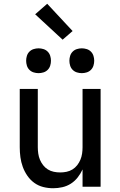

<svg xmlns="http://www.w3.org/2000/svg" viewBox="-20 -993 640 1021"><path d="M263 8Q236 8 210 1.5Q184 -5 162.5 -20.5Q141 -36 125.5 -58.5Q110 -81 101 -106Q92 -131 88.5 -157Q85 -183 85 -210V-520H181V-210Q181 -193 183.5 -176Q186 -159 192.5 -143.5Q199 -128 209.5 -114.5Q220 -101 234.5 -92Q249 -83 266 -79.5Q283 -76 300 -76Q317 -76 334 -79.5Q351 -83 365.5 -92Q380 -101 390.5 -114.5Q401 -128 407.5 -143.5Q414 -159 416.5 -176Q419 -193 419 -210V-520H515V0H419V-92Q409 -70 393.5 -50Q378 -30 357 -16.5Q336 -3 311.5 2.5Q287 8 263 8ZM415 -604Q402 -604 389 -608Q376 -612 366.5 -621.5Q357 -631 353 -644Q349 -657 349 -670Q349 -683 353 -696Q357 -709 366.5 -718.5Q376 -728 389 -732Q402 -736 415 -736Q428 -736 441 -732Q454 -728 463.5 -718.5Q473 -709 477 -696Q481 -683 481 -670Q481 -657 477 -644Q473 -631 463.5 -621.5Q454 -612 441 -608Q428 -604 415 -604ZM185 -604Q172 -604 159 -608Q146 -612 136.5 -621.5Q127 -631 123 -644Q119 -657 119 -670Q119 -683 123 -696Q127 -709 136.5 -718.5Q146 -728 159 -732Q172 -736 185 -736Q198 -736 211 -732Q224 -728 233.5 -718.5Q243 -709 247 -696Q251 -683 251 -670Q251 -657 247 -644Q243 -631 233.5 -621.5Q224 -612 211 -608Q198 -604 185 -604ZM313 -782 167 -917 231 -973 366 -828Z"/></svg>

Font: Iosevka Aile Medium
Style: Regular
Weight: 500
Designer: Belleve Invis
Foundry: Belleve Invis
Version: Version 27.3.5; ttfautohint (v1.8.4)